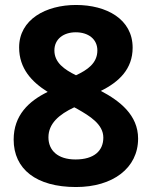

<svg xmlns="http://www.w3.org/2000/svg" viewBox="-20 -743 612 773"><path d="M286 -723C165 -723 57 -665 57 -552C57 -467 108 -413 172 -373C96 -336 35 -279 35 -181C35 -62 126 10 286 10C434 10 536 -66 536 -185C536 -280 462 -337 386 -377C459 -413 514 -465 514 -551C514 -666 409 -723 286 -723ZM285 -613C335 -613 372 -586 372 -540C372 -488 331 -461 286 -440C239 -463 199 -491 199 -540C199 -586 236 -613 285 -613ZM175 -190C175 -245 217 -282 279 -311L292 -304C341 -276 396 -243 396 -189C396 -136 359 -101 284 -101C212 -101 175 -138 175 -190Z"/></svg>

Font: Noto Sans Javanese
Style: Bold
Weight: 700
Designer: Monotype Design Team
Foundry: Monotype Imaging Inc.
Version: Version 2.005